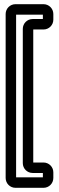

<svg xmlns="http://www.w3.org/2000/svg" viewBox="-20 -711 282 918"><path d="M136 116H185V137H57V-641H185V-620H136C110 -620 89 -599 89 -573V69C89 95 110 116 136 116ZM235 -617V-644C235 -670 214 -691 188 -691H54C28 -691 7 -670 7 -644V140C7 166 28 187 54 187H188C214 187 235 166 235 140V113C235 87 214 66 188 66H139V-570H188C214 -570 235 -591 235 -617Z"/></svg>

Font: DIN Rundschrift
Style: EngKont
Weight: 400
Width: 3
Version: Version 1.027